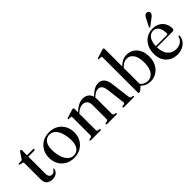

<svg xmlns="http://www.w3.org/2000/svg" viewBox="108 -1624 2522 2522"><g transform="rotate(-45 1369.0 -363.0)"><path d="M65.5 -424.5 30 -432Q16 -435.5 16 -443.5Q16 -453.5 28.5 -453.5H66.5Q83.5 -453.5 91 -467L145.5 -548Q155 -562 165.5 -562Q177.5 -562 177.5 -548.5V-453.5H290Q303.5 -453.5 303.5 -444Q303.5 -428 274.5 -428H177.5V-113Q177.5 -76.5 192 -58.2Q206.5 -40 232.5 -40Q251.5 -40 262.5 -47.8Q273.5 -55.5 281 -66Q288.5 -76.5 296.5 -84.5Q306 -87.5 305.5 -74.5Q299.5 -38.5 270.5 -15Q241.5 8.5 195 8.5Q142 8.5 111.5 -18Q81 -44.5 81 -99V-404.5Q81 -420 65.5 -424.5Z M596 -463.5Q665 -463.5 717.8 -433.2Q770.5 -403 800.8 -349.2Q831 -295.5 831 -225Q831 -156.5 800.5 -103.2Q770 -50 716 -19.5Q662 11 592 11Q523.5 11 470.8 -19.2Q418 -49.5 388 -102.8Q358 -156 358 -226Q358 -295 388.2 -348.8Q418.5 -402.5 472 -433Q525.5 -463.5 596 -463.5ZM625.5 -16Q685 -23 712.8 -81.8Q740.5 -140.5 726.5 -242.5Q712.5 -345 668.8 -394.5Q625 -444 563.5 -437Q502.5 -429.5 475.5 -370.2Q448.5 -311 462.5 -210Q476.5 -109 520.8 -58.8Q565 -8.5 625.5 -16Z M1050 -444V-378.5Q1103 -426.5 1143.5 -445Q1184 -463.5 1221.5 -463.5Q1267 -463.5 1299.2 -440.8Q1331.5 -418 1343.5 -375Q1393.5 -423 1431.5 -443.2Q1469.5 -463.5 1507 -463.5Q1560.5 -463.5 1591.8 -427.5Q1623 -391.5 1631 -324.5L1665.5 -51Q1668 -29 1685 -25.5L1707 -21Q1718 -18 1718 -10.5Q1718 0 1704.5 0H1525Q1510.5 0 1510.5 -10.5Q1510.5 -18 1521.5 -21.5L1548 -26Q1569 -30.5 1566 -53L1534 -312Q1527.5 -361.5 1508.2 -386.2Q1489 -411 1452.5 -411Q1409.5 -411 1355.5 -362L1348 -355Q1350 -340.5 1350 -325V-50.5Q1350 -30 1369 -25.5L1391 -21Q1401.5 -18 1401.5 -10.5Q1401.5 0 1387 0H1211.5Q1197.5 0 1197.5 -10.5Q1197.5 -18.5 1208 -21.5L1234.5 -26Q1253 -30.5 1253 -53V-312Q1253 -361.5 1228.8 -386.2Q1204.5 -411 1165 -411Q1140 -411 1113.5 -399.2Q1087 -387.5 1057.5 -361.5L1050 -354.5V-49Q1050 -30.5 1066.5 -26.5L1093 -21.5Q1103.5 -18.5 1103.5 -10.5Q1103.5 0 1089 0H910Q896.5 0 896.5 -10.5Q896.5 -18 907.5 -21L935.5 -26.5Q952 -30.5 952 -48V-386Q952 -400 940.5 -401L904 -401.5Q894 -403 894 -411Q894 -418 906.5 -423L1006.5 -454Q1024.5 -460.5 1034 -460.5Q1050 -460.5 1050 -444Z M1887 -720.5V-393Q1953.5 -463.5 2037 -463.5Q2093 -463.5 2137 -435.2Q2181 -407 2206.2 -356Q2231.5 -305 2231.5 -237.5Q2231.5 -162 2202.8 -106.2Q2174 -50.5 2124.2 -19.8Q2074.5 11 2012 11Q1970.5 11 1937 -3.8Q1903.5 -18.5 1878.5 -45L1827.5 -0.5Q1809.5 8 1802 8Q1789.5 8 1789.5 -5.5V-662.5Q1789.5 -676 1778 -677L1741.5 -678Q1731.5 -679 1731.5 -687Q1731.5 -694.5 1744 -699L1843.5 -730Q1862.5 -737 1871 -737Q1887 -737 1887 -720.5ZM2001 -425.5Q1939.5 -425.5 1887 -364.5V-70.5Q1930 -19.5 1993 -19.5Q2050.5 -19.5 2090 -70.2Q2129.5 -121 2129.5 -227Q2129.5 -325.5 2093.2 -375.5Q2057 -425.5 2001 -425.5Z M2708 -279Q2708 -249.5 2674.5 -249.5H2387.5Q2389.5 -152.5 2435 -102.2Q2480.5 -52 2553 -52Q2602.5 -52 2639 -77.5Q2675.5 -103 2686.5 -146Q2692.5 -155 2698.5 -155Q2707 -155 2706.5 -142.5Q2703 -99.5 2677.5 -64.8Q2652 -30 2610 -9.5Q2568 11 2515 11Q2450 11 2400.8 -17.2Q2351.5 -45.5 2324 -96.8Q2296.5 -148 2296.5 -217.5Q2296.5 -288.5 2324 -344.2Q2351.5 -400 2401.8 -432Q2452 -464 2520.5 -464Q2578 -464 2620 -440.2Q2662 -416.5 2685 -375Q2708 -333.5 2708 -279ZM2508.5 -439.5Q2455 -439.5 2422.5 -394.8Q2390 -350 2387.5 -270.5H2592Q2609 -270.5 2609 -286Q2609 -360.5 2581 -400Q2553 -439.5 2508.5 -439.5ZM2553.5 -614.5Q2565.5 -640.5 2579.5 -654.8Q2593.5 -669 2613.5 -667Q2632 -666 2641.5 -653.5Q2651 -641 2649.5 -627.5Q2648.5 -610 2636.5 -596.5Q2624.5 -583 2606 -570L2516 -501.5Q2507 -496.5 2501.5 -501.5Q2497 -505.5 2502.5 -515Z"/></g></svg>

Font: Fraunces 72pt S000
Style: Regular
Weight: 400
Version: Version 1.000; ttfautohint (v1.8.3)